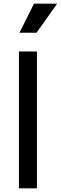

<svg xmlns="http://www.w3.org/2000/svg" viewBox="-20 -1025 331 1045"><path d="M83 0H181V-745H83ZM86 -847H179L291 -1005H165Z"/></svg>

Font: Mluvka Medium
Style: Regular
Weight: 500
Designer: Modified by Jiří Krblich, Original typeface by Gumpita Rahayu
Foundry: Gumpita Rahayu & Jiří Krblich
Version: Version 2.000;Glyphs 3.1.1 (3134)